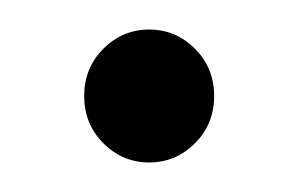

<svg xmlns="http://www.w3.org/2000/svg" viewBox="-20 -465 199 130"><path d="M50 -368Q37 -381 37 -400Q37 -419 50 -432Q63 -445 81 -445Q99 -445 112 -432Q125 -419 125 -400Q125 -381 112 -368Q99 -355 81 -355Q63 -355 50 -368Z"/></svg>

Font: Cathisma Unicode
Style: Normal
Weight: 400
Version: Version 1.0